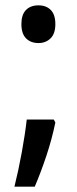

<svg xmlns="http://www.w3.org/2000/svg" viewBox="-20 -566 288 718"><path d="M60 -476Q60 -511 77 -528.5Q94 -546 124 -546Q153 -546 170 -528.5Q187 -511 187 -476Q187 -440 169 -422.5Q151 -405 124 -405Q95 -405 77.5 -422.5Q60 -440 60 -476ZM187 -108Q174 -45 153.5 16.5Q133 78 110 132H34Q49 72 61.5 3.5Q74 -65 80 -119H181Z"/></svg>

Font: Noto Sans Condensed Medium
Style: Regular
Weight: 500
Width: 3
Designer: Monotype Design Team
Foundry: Monotype Imaging Inc.
Version: Version 2.013; ttfautohint (v1.8.4.7-5d5b)